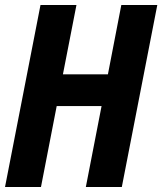

<svg xmlns="http://www.w3.org/2000/svg" viewBox="-24 -749 650 769"><path d="M138.2 -729H282.2L228 -451.2H408.2L461.9 -729H606L463.9 0H319.8L382.8 -324.2H203.1L140.1 0H-3.9Z"/></svg>

Font: Hack
Style: Bold Italic
Weight: 700
Italic angle: -11°
Monospace: yes
Designer: Christopher Simpkins
Foundry: Christopher Simpkins
Version: Version 2.017; ttfautohint (v1.4.1) -l 4 -r 80 -G 350 -x 0 -